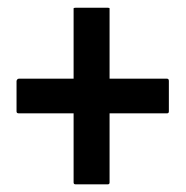

<svg xmlns="http://www.w3.org/2000/svg" viewBox="-20 -606 482 498"><path d="M259.8 -127.9H175.8Q170.9 -127.9 170.9 -132.8V-312H28.8Q22.9 -312 22.9 -316.9V-396Q22.9 -397 24.4 -399.4Q25.9 -401.9 28.8 -401.9H170.9V-584Q170.9 -585.9 175.8 -585.9H259.8Q264.2 -585.9 264.2 -584V-401.9H413.1Q418 -401.9 418 -396V-316.9Q418 -312 413.1 -312H264.2V-132.8Q264.2 -127.9 259.8 -127.9Z"/></svg>

Font: Koulen
Style: Regular
Weight: 400
Designer: Danh Hong
Version: Version 8.00;December 21, 2023;FontCreator 13.0.0.2620 64-bi